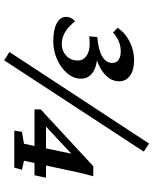

<svg xmlns="http://www.w3.org/2000/svg" viewBox="74 -765 740 928"><g transform="rotate(90 444.0 -301.0)"><path d="M179.7 -188.5Q124 -188.5 92.8 -205.1Q61.5 -221.7 61.5 -251Q61.5 -275.4 83 -293.9Q108.4 -261.7 135.3 -245.6Q162.1 -229.5 192.4 -229.5Q225.6 -229.5 249 -251Q272.5 -272.5 272.5 -307.6Q272.5 -333 250.5 -348.6Q228.5 -364.3 192.4 -364.3Q182.6 -364.3 172.9 -363.8Q163.1 -363.3 155.3 -362.3L159.2 -401.4Q220.7 -406.2 252.4 -424.8Q284.2 -443.4 284.2 -474.6Q284.2 -493.2 269.5 -503.9Q254.9 -514.6 228.5 -514.6Q203.1 -514.6 179.7 -504.9Q156.2 -495.1 137.7 -477.5L114.3 -499Q138.7 -536.1 181.2 -557.6Q223.6 -579.1 270.5 -579.1Q318.4 -579.1 345.7 -559.6Q373 -540 373 -506.8Q373 -466.8 336.4 -435.1Q299.8 -403.3 237.3 -390.6L244.1 -401.4Q299.8 -400.4 330.1 -379.4Q360.4 -358.4 360.4 -322.3Q360.4 -287.1 334.5 -256.3Q308.6 -225.6 267.1 -207Q225.6 -188.5 179.7 -188.5ZM231.4 23.4 673.8 -651.4 712.9 -626 271.5 48.8ZM756.8 -46.9 800.8 -37.1 790 0H611.3L617.2 -37.1L674.8 -46.9L726.6 -293.9L738.3 -290L578.1 -140.6L581.1 -153.3H838.9L827.1 -97.7H508.8V-127.9L783.2 -381.8H832Q825.2 -358.4 818.4 -330.6Q811.5 -302.7 805.7 -272.5Z"/></g></svg>

Font: Crimson Pro ExtraLight Medium
Style: Italic
Weight: 500
Italic angle: -12°
Version: Version 1.002